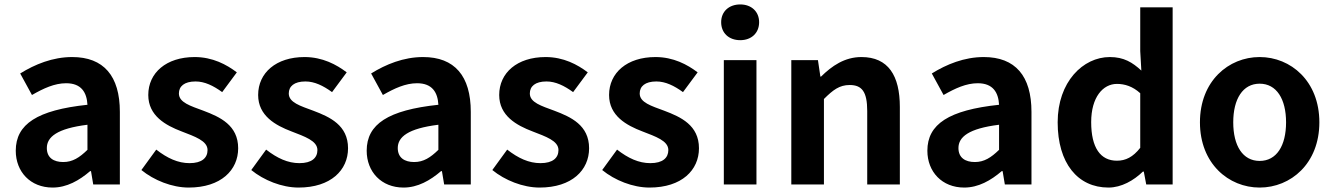

<svg xmlns="http://www.w3.org/2000/svg" viewBox="-20 -831 6008 865"><path d="M217 14C281 14 337 -18 386 -60H390L400 0H520V-327C520 -489 447 -574 305 -574C217 -574 137 -541 71 -500L124 -403C176 -433 226 -456 278 -456C347 -456 371 -414 374 -359C148 -335 51 -272 51 -152C51 -57 117 14 217 14ZM265 -101C222 -101 191 -120 191 -164C191 -214 237 -252 374 -269V-156C338 -121 307 -101 265 -101Z M830 14C976 14 1053 -65 1053 -163C1053 -267 971 -304 897 -332C838 -354 786 -369 786 -410C786 -442 810 -464 861 -464C902 -464 941 -445 981 -416L1047 -505C1001 -540 938 -574 857 -574C729 -574 648 -503 648 -403C648 -309 727 -266 798 -239C857 -216 915 -197 915 -155C915 -120 890 -96 834 -96C782 -96 734 -118 684 -157L617 -65C673 -19 755 14 830 14Z M1325 14C1471 14 1548 -65 1548 -163C1548 -267 1466 -304 1392 -332C1333 -354 1281 -369 1281 -410C1281 -442 1305 -464 1356 -464C1397 -464 1436 -445 1476 -416L1542 -505C1496 -540 1433 -574 1352 -574C1224 -574 1143 -503 1143 -403C1143 -309 1222 -266 1293 -239C1352 -216 1410 -197 1410 -155C1410 -120 1385 -96 1329 -96C1277 -96 1229 -118 1179 -157L1112 -65C1168 -19 1250 14 1325 14Z M1798 14C1862 14 1918 -18 1967 -60H1971L1981 0H2101V-327C2101 -489 2028 -574 1886 -574C1798 -574 1718 -541 1652 -500L1705 -403C1757 -433 1807 -456 1859 -456C1928 -456 1952 -414 1955 -359C1729 -335 1632 -272 1632 -152C1632 -57 1698 14 1798 14ZM1846 -101C1803 -101 1772 -120 1772 -164C1772 -214 1818 -252 1955 -269V-156C1919 -121 1888 -101 1846 -101Z M2411 14C2557 14 2634 -65 2634 -163C2634 -267 2552 -304 2478 -332C2419 -354 2367 -369 2367 -410C2367 -442 2391 -464 2442 -464C2483 -464 2522 -445 2562 -416L2628 -505C2582 -540 2519 -574 2438 -574C2310 -574 2229 -503 2229 -403C2229 -309 2308 -266 2379 -239C2438 -216 2496 -197 2496 -155C2496 -120 2471 -96 2415 -96C2363 -96 2315 -118 2265 -157L2198 -65C2254 -19 2336 14 2411 14Z M2906 14C3052 14 3129 -65 3129 -163C3129 -267 3047 -304 2973 -332C2914 -354 2862 -369 2862 -410C2862 -442 2886 -464 2937 -464C2978 -464 3017 -445 3057 -416L3123 -505C3077 -540 3014 -574 2933 -574C2805 -574 2724 -503 2724 -403C2724 -309 2803 -266 2874 -239C2933 -216 2991 -197 2991 -155C2991 -120 2966 -96 2910 -96C2858 -96 2810 -118 2760 -157L2693 -65C2749 -19 2831 14 2906 14Z M3241 0H3388V-560H3241ZM3315 -650C3365 -650 3400 -682 3400 -731C3400 -779 3365 -811 3315 -811C3264 -811 3229 -779 3229 -731C3229 -682 3264 -650 3315 -650Z M3545 0H3692V-385C3733 -426 3762 -448 3808 -448C3863 -448 3887 -418 3887 -331V0H4034V-349C4034 -490 3982 -574 3861 -574C3785 -574 3728 -534 3679 -486H3676L3665 -560H3545Z M4324 14C4388 14 4444 -18 4493 -60H4497L4507 0H4627V-327C4627 -489 4554 -574 4412 -574C4324 -574 4244 -541 4178 -500L4231 -403C4283 -433 4333 -456 4385 -456C4454 -456 4478 -414 4481 -359C4255 -335 4158 -272 4158 -152C4158 -57 4224 14 4324 14ZM4372 -101C4329 -101 4298 -120 4298 -164C4298 -214 4344 -252 4481 -269V-156C4445 -121 4414 -101 4372 -101Z M4974 14C5032 14 5088 -18 5129 -58H5133L5144 0H5263V-798H5117V-601L5122 -513C5082 -550 5043 -574 4980 -574C4859 -574 4745 -462 4745 -280C4745 -96 4835 14 4974 14ZM5012 -107C4938 -107 4896 -165 4896 -281C4896 -393 4949 -453 5012 -453C5047 -453 5083 -442 5117 -411V-165C5084 -123 5051 -107 5012 -107Z M5655 14C5795 14 5924 -94 5924 -280C5924 -466 5795 -574 5655 -574C5515 -574 5386 -466 5386 -280C5386 -94 5515 14 5655 14ZM5655 -106C5579 -106 5536 -174 5536 -280C5536 -385 5579 -454 5655 -454C5731 -454 5774 -385 5774 -280C5774 -174 5731 -106 5655 -106Z"/></svg>

Font: Source Han Sans CN
Style: Bold
Weight: 700
Designer: Ryoko NISHIZUKA 西塚涼子 (kana, bopomofo & ideographs); Paul D. Hunt (Latin, Greek & Cyrillic); Sandoll Communications 산돌커뮤니
Foundry: Adobe
Version: Version 2.001;hotconv 1.0.107;makeotfexe 2.5.65593